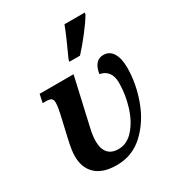

<svg xmlns="http://www.w3.org/2000/svg" viewBox="-190 -915 962 1044"><g transform="rotate(-30 291.0 -393.0)"><path d="M63 -145Q63 -184 78 -247L110 -387Q119 -426 119 -452Q119 -471 108.5 -477.5Q98 -484 74 -484H56L67 -536H280L211 -232Q202 -192 202 -158Q202 -113 223.5 -87Q245 -61 290 -61Q344 -61 385.5 -108.5Q427 -156 449 -228.5Q471 -301 471 -372Q471 -414 452.5 -437.5Q434 -461 402 -466Q407 -503 424.5 -524.5Q442 -546 471 -546Q510 -546 530.5 -513Q551 -480 551 -422Q551 -324 515 -224Q479 -124 408 -57Q337 10 238 10Q151 10 107 -31.5Q63 -73 63 -145ZM297 -620Q350 -734 373 -796H501L498 -784Q477 -748 437 -696.5Q397 -645 361 -606H294Z"/></g></svg>

Font: Noto Serif Narrow
Style: Bold Italic
Weight: 700
Width: 4
Italic angle: -12°
Designer: Monotype Design Team
Foundry: Monotype Imaging Inc.
Version: Version 1.001